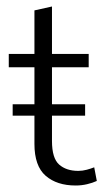

<svg xmlns="http://www.w3.org/2000/svg" viewBox="-20 -561 328 591"><path d="M19 -205V-240H86V-354H7V-395H86V-529L140 -541V-395H253V-354H140V-240H242V-205H127L140 -216V-127Q140 -74 162 -54.5Q184 -35 221 -35Q234 -35 247 -38.5Q260 -42 270 -46L278 -4Q265 2 248 6Q231 10 213 10Q155 10 120.5 -20Q86 -50 86 -118V-216L102 -205Z"/></svg>

Font: Rokkitt Light
Style: Regular
Weight: 300
Version: Version 3.103